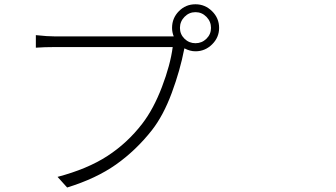

<svg xmlns="http://www.w3.org/2000/svg" viewBox="-20 -837 1540 881"><path d="M826.7 -659.2Q847.7 -638.7 877 -638.7Q906.2 -638.7 927.2 -659.2Q948.2 -679.7 948.2 -709Q948.2 -738.3 927.2 -759.8Q906.2 -781.2 877 -781.2Q847.7 -781.2 826.7 -759.8Q805.7 -738.3 805.7 -709Q805.7 -679.7 826.7 -659.2ZM234.4 -669.9H777.3Q769.5 -688.5 769.5 -709Q769.5 -753.9 800.8 -785.6Q832 -817.4 877 -817.4Q920.9 -817.4 953.1 -785.6Q985.4 -753.9 985.4 -709Q985.4 -665 953.1 -633.3Q920.9 -601.6 877 -601.6Q851.6 -601.6 826.2 -615.2L825.2 -611.3Q806.6 -514.6 768.1 -410.6Q729.5 -306.6 676.8 -239.3Q603.5 -146.5 512.2 -82Q420.9 -17.6 288.1 23.4L244.1 -25.4Q380.9 -61.5 472.7 -121.1Q564.5 -180.7 632.8 -269.5Q684.6 -336.9 723.1 -438Q761.7 -539.1 772.5 -621.1H233.4Q183.6 -621.1 144.5 -618.2V-675.8Q197.3 -669.9 234.4 -669.9Z"/></svg>

Font: Bpmf Zihi Sans Light
Style: Light
Weight: 300
Foundry: But Ko
Version: Version 1.320